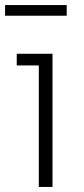

<svg xmlns="http://www.w3.org/2000/svg" viewBox="-22 -737 331 757"><path d="M131 -479H44V-525H185V0H131ZM-2 -717H241V-675H-2Z"/></svg>

Font: Sora-SIA ExtraLight
Style: Regular
Weight: 200
Designer: Jonathan Barnbrook, Julián Moncada
Foundry: Barnbrook Fonts
Version: Version 2.000